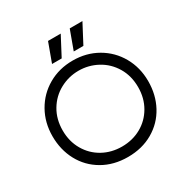

<svg xmlns="http://www.w3.org/2000/svg" viewBox="-210 -1122 1270 1310"><g transform="rotate(-30 425.0 -466.5)"><path d="M128 -366Q128 -280 167.5 -212Q207 -144 274.5 -106.5Q342 -69 425 -69Q508 -69 575.5 -106.5Q643 -144 682.5 -212Q722 -280 722 -366Q722 -455 681 -523.5Q640 -592 571.5 -629Q503 -666 425 -666Q347 -666 278.5 -629Q210 -592 169 -523.5Q128 -455 128 -366ZM48 -367Q48 -474 97 -560.5Q146 -647 232 -696.5Q318 -746 425 -746Q532 -746 618 -696.5Q704 -647 753 -560.5Q802 -474 802 -367Q802 -260 755.5 -173.5Q709 -87 623 -37Q537 13 425 13Q313 13 227 -37Q141 -87 94.5 -173.5Q48 -260 48 -367ZM447 -946 368 -796H292L347 -946ZM618 -946 539 -796H463L518 -946Z"/></g></svg>

Font: Kreadon
Style: Regular
Weight: 400
Designer: kohakuno
Foundry: StudioGnu
Version: Version 1.000;Glyphs 3.1.2 (3151)